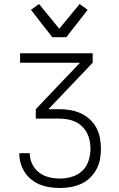

<svg xmlns="http://www.w3.org/2000/svg" viewBox="-20 -935 590 955"><path d="M279 0Q254 0 229 -3.5Q204 -7 181 -16Q158 -25 138 -40.5Q118 -56 104 -77Q90 -98 83 -122Q76 -146 76 -171V-173H128V-172Q128 -144 140.5 -118.5Q153 -93 175 -76.5Q197 -60 224 -53.5Q251 -47 279 -47Q309 -47 338.5 -56Q368 -65 389.5 -85.5Q411 -106 420.5 -135.5Q430 -165 430 -195Q430 -216 426 -236Q422 -256 412.5 -274Q403 -292 388 -306.5Q373 -321 354.5 -329.5Q336 -338 315.5 -341.5Q295 -345 275 -345H158V-392L378 -623H80V-670H441V-623L221 -392H275Q302 -392 329 -387.5Q356 -383 380.5 -372Q405 -361 425.5 -342.5Q446 -324 459 -300Q472 -276 477 -249Q482 -222 482 -195Q482 -168 477 -141.5Q472 -115 459 -91.5Q446 -68 426.5 -49.5Q407 -31 382.5 -20Q358 -9 331.5 -4.5Q305 0 279 0ZM240 -750 134 -886 174 -915 275 -792 376 -915 416 -886 310 -750Z"/></svg>

Font: Lode Dark Term
Style: Regular
Weight: 400
Monospace: yes
Designer: Belleve Invis
Foundry: Belleve Invis
Version: Version 29.2.0